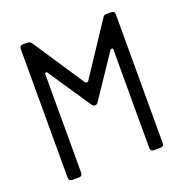

<svg xmlns="http://www.w3.org/2000/svg" viewBox="-116 -728 793 831"><g transform="rotate(-20 281.0 -312.5)"><path d="M62 -16.6V-607.9Q62 -624.5 78.6 -624.5H98.6Q110.8 -624.5 117.2 -614.3L273.9 -378.4Q281.2 -371.1 288.6 -378.4L444.8 -614.3Q448.7 -624.5 463.9 -624.5H483.4Q500 -624.5 500 -607.9V-16.6Q500 0 483.4 0H454.6Q438 0 438 -16.6V-469.7Q438 -475.1 433.1 -475.6Q428.2 -476.1 426.3 -473.1L294.4 -276.9Q289.1 -269.5 281 -269.5Q272.9 -269.5 267.6 -276.9L135.7 -473.1Q133.8 -477.1 129.2 -476.1Q124.5 -475.1 124.5 -469.7V-16.6Q124.5 0 107.9 0H78.6Q62 0 62 -16.6Z"/></g></svg>

Font: GOSTRUS
Style: type_B
Weight: 400
Designer: Юрий и Татьяна Кривогуз
Version: Version 02.00